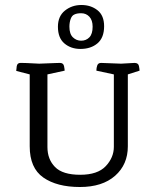

<svg xmlns="http://www.w3.org/2000/svg" viewBox="-20 -741 619 769"><path d="M220 -489Q234 -489 236.5 -476Q239 -463 239 -458L170 -443V-152Q170 -103 200.5 -72Q231 -41 301 -41Q371 -41 403.5 -75.5Q436 -110 436 -153V-443L366 -458Q366 -469 369.5 -479Q373 -489 385 -489L465 -486Q500 -488 509.5 -488.5Q519 -489 519 -489Q534 -489 536.5 -476.5Q539 -464 539 -458L492 -443V-155Q492 -82 441 -37Q390 8 300 8Q208 8 153.5 -30Q99 -68 99 -155V-443L45 -457Q45 -462 47 -475.5Q49 -489 62 -489Q62 -489 66 -489Q70 -489 86 -488.5Q102 -488 137 -486Q184 -488 202 -488.5Q220 -489 220 -489ZM397 -636Q397 -590 370.5 -567.5Q344 -545 302 -545Q264 -545 238 -567Q212 -589 212 -634Q212 -676 240 -698.5Q268 -721 306 -721Q344 -721 370.5 -700Q397 -679 397 -636ZM258 -634Q258 -605 272 -591.5Q286 -578 305 -578Q325 -578 338 -591.5Q351 -605 351 -634Q351 -660 338 -674Q325 -688 305 -688Q288 -688 278 -683Q268 -679 263 -665Q258 -651 258 -634Z"/></svg>

Font: Mate SC
Style: Regular
Weight: 400
Designer: Eduardo Rodriguez Tunni
Foundry: Eduardo Rodriguez Tunni
Version: Version 1.003; ttfautohint (v1.8.4.7-5d5b);gftools[0.9.24]